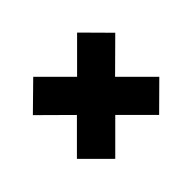

<svg xmlns="http://www.w3.org/2000/svg" viewBox="-116 -671 786 786"><g transform="rotate(45 277.0 -278.5)"><path d="M150 -40 40 -152 167 -279 39 -407 150 -517 277 -389 405 -517 515 -406 388 -279 515 -152 404 -41 277 -168Z"/></g></svg>

Font: Lexend ExtraBold
Style: Regular
Weight: 800
Designer: Bonnie Shaver-Troup, Thomas Jockin
Foundry: Lexend
Version: Version 1.007; ttfautohint (v1.8.3)